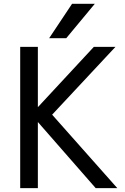

<svg xmlns="http://www.w3.org/2000/svg" viewBox="-20 -976 650 998"><path d="M472.7 -956.1 324.2 -777.3H235.4L354.5 -956.1ZM176.8 -418.9 467.8 -732.4H580.1L251 -379.9L589.8 2H477.5L176.8 -341.8V2H85V-732.4H176.8Z"/></svg>

Font: Gen Shin Gothic Regular
Style: Regular
Weight: 400
Designer: [Source Han Sans]
Ryoko NISHIZUKA  (kana & ideographs); Paul D. Hunt (Latin, Greek & Cyrillic); Wenlong ZHANG  (bopomofo
Version: Version 1.002.20150607